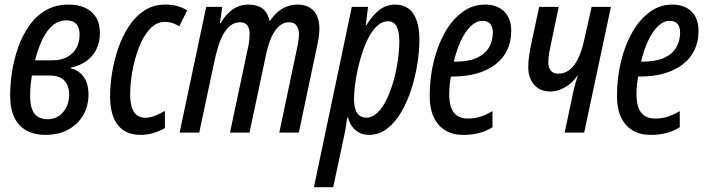

<svg xmlns="http://www.w3.org/2000/svg" viewBox="-20 -567 3022 821"><path d="M172.9 9.8Q127.9 9.8 94.2 -8.3Q60.5 -26.4 42 -63.5Q23.4 -100.6 23.4 -158.2Q23.4 -205.1 31.2 -258.1Q39.1 -311 56.9 -362.3Q74.7 -413.6 103.8 -455.6Q132.8 -497.6 175 -522.5Q217.3 -547.4 273.9 -547.4Q314.9 -547.4 344.7 -533.4Q374.5 -519.5 390.9 -492.7Q407.2 -465.8 407.2 -426.8Q407.2 -387.7 392.6 -357.2Q377.9 -326.7 350.3 -306.6Q322.8 -286.6 283.2 -277.8L282.2 -274.9Q315.9 -267.6 337.2 -239.3Q358.4 -210.9 358.4 -162.1Q358.4 -115.7 337.2 -76.9Q315.9 -38.1 274.4 -14.2Q232.9 9.8 172.9 9.8ZM183.1 -57.1Q211.4 -57.1 232.2 -71.5Q252.9 -85.9 264.4 -110.1Q275.9 -134.3 275.9 -162.6Q275.9 -187.5 266.8 -205.8Q257.8 -224.1 239.5 -234.1Q221.2 -244.1 192.9 -244.1H116.2Q113.3 -225.1 111.1 -203.9Q108.9 -182.6 108.9 -159.7Q108.9 -102.1 128.7 -79.6Q148.4 -57.1 183.1 -57.1ZM129.9 -309.1H205.6Q239.7 -309.1 265.4 -322.3Q291 -335.4 305.7 -360.1Q320.3 -384.8 320.3 -419.4Q320.3 -448.7 306.2 -464.4Q292 -480 264.2 -480Q232.4 -480 207 -459.7Q181.6 -439.5 162.6 -401.1Q143.6 -362.8 129.9 -309.1Z M581.5 9.8Q539.1 9.8 510 -8.8Q481 -27.3 465.8 -64Q450.7 -100.6 450.7 -153.8Q450.7 -201.7 459.2 -255.4Q467.8 -309.1 485.6 -360.8Q503.4 -412.6 531.2 -454.8Q559.1 -497.1 597.7 -522.2Q636.2 -547.4 686.5 -547.4Q714.4 -547.4 737.3 -541.3Q760.3 -535.2 780.3 -522.5L746.1 -453.6Q733.4 -463.4 717.3 -468.5Q701.2 -473.6 686 -473.6Q648.4 -473.6 620.4 -442.6Q592.3 -411.6 573.7 -363.3Q555.2 -314.9 545.9 -261.7Q536.6 -208.5 536.6 -163.6Q536.6 -129.4 543.9 -107.2Q551.3 -85 565.7 -74.2Q580.1 -63.5 601.1 -63.5Q619.6 -63.5 640.9 -71.3Q662.1 -79.1 685.1 -92.8V-19.5Q665 -7.3 637.9 1.2Q610.8 9.8 581.5 9.8Z M748 0 861.8 -537.6H930.2L920.4 -468.3H923.8Q938.5 -493.7 956.3 -511.2Q974.1 -528.8 995.6 -538.1Q1017.1 -547.4 1041 -547.4Q1079.6 -547.4 1102.3 -530.5Q1125 -513.7 1132.3 -478H1134.8Q1149.4 -500 1167.5 -515.6Q1185.5 -531.2 1206.8 -539.3Q1228 -547.4 1252.4 -547.4Q1295.9 -547.4 1320.8 -521.2Q1345.7 -495.1 1345.7 -444.3Q1345.7 -429.2 1343.3 -410.4Q1340.8 -391.6 1336.4 -372.6L1257.8 0H1174.3L1249 -355Q1253.4 -374 1255.9 -391.6Q1258.3 -409.2 1258.3 -419.9Q1258.3 -445.8 1247.6 -458.7Q1236.8 -471.7 1215.8 -471.7Q1195.8 -471.7 1180.2 -460.4Q1164.6 -449.2 1152.8 -430.7Q1141.1 -412.1 1133.1 -389.2Q1125 -366.2 1119.6 -342.8L1046.9 0H963.4L1040.5 -363.3Q1044.4 -379.9 1045.9 -395Q1047.4 -410.2 1047.4 -420.9Q1047.4 -445.8 1037.4 -458.7Q1027.3 -471.7 1006.8 -471.7Q982.4 -471.7 964.1 -456.8Q945.8 -441.9 932.6 -416.5Q919.4 -391.1 910.2 -358.6Q900.9 -326.2 894 -292L832 0Z M1322.3 233.4 1484.4 -537.6H1553.7L1544.4 -460H1547.4Q1565.4 -489.3 1584.5 -508.8Q1603.5 -528.3 1624.5 -537.8Q1645.5 -547.4 1669.4 -547.4Q1703.1 -547.4 1726.1 -530.8Q1749 -514.2 1761.2 -480.5Q1773.4 -446.8 1773.4 -396Q1773.4 -350.1 1764.9 -295.4Q1756.3 -240.7 1739.3 -187Q1722.2 -133.3 1696.3 -88.6Q1670.4 -43.9 1635.7 -17.1Q1601.1 9.8 1557.6 9.8Q1534.7 9.8 1516.6 0.5Q1498.5 -8.8 1486.1 -25.6Q1473.6 -42.5 1467.8 -64.9H1464.8Q1461.4 -39.1 1457 -13.9Q1452.6 11.2 1447.8 31.7L1404.8 233.4ZM1546.9 -64Q1572.8 -64 1595 -85.9Q1617.2 -107.9 1634.3 -144Q1651.4 -180.2 1663.3 -223.4Q1675.3 -266.6 1681.4 -310.1Q1687.5 -353.5 1687.5 -389.2Q1687.5 -433.6 1675.5 -454.8Q1663.6 -476.1 1639.2 -476.1Q1615.2 -476.1 1595.2 -458.5Q1575.2 -440.9 1559.1 -411.9Q1543 -382.8 1530.8 -346.9Q1518.6 -311 1510.3 -273.4Q1502 -235.8 1497.8 -201.7Q1493.7 -167.5 1493.7 -142.6Q1493.7 -104 1507.1 -84Q1520.5 -64 1546.9 -64Z M1960.9 9.8Q1916 9.8 1884 -9.5Q1852.1 -28.8 1834.7 -65.7Q1817.4 -102.5 1817.4 -155.8Q1817.4 -234.4 1834.7 -304.9Q1852.1 -375.5 1883.5 -430.2Q1915 -484.9 1958.3 -516.1Q2001.5 -547.4 2053.7 -547.4Q2105 -547.4 2135.5 -518.3Q2166 -489.3 2166 -434.1Q2166 -389.6 2149.2 -353.8Q2132.3 -317.9 2099.9 -292.5Q2067.4 -267.1 2021 -253.4Q1974.6 -239.7 1915.5 -239.7H1908.2Q1904.8 -221.7 1902.8 -202.9Q1900.9 -184.1 1900.9 -165.5Q1900.9 -110.4 1920.9 -85.2Q1940.9 -60.1 1981 -60.1Q2008.8 -60.1 2032.5 -67.4Q2056.2 -74.7 2085.9 -91.8V-22.9Q2058.1 -5.4 2027.1 2.2Q1996.1 9.8 1960.9 9.8ZM1920.4 -303.2H1923.3Q1982.4 -303.2 2018.3 -319.3Q2054.2 -335.4 2070.8 -364Q2087.4 -392.6 2087.4 -428.7Q2087.4 -451.7 2076.4 -464.8Q2065.4 -478 2042.5 -478Q2017.1 -478 1993.7 -455.8Q1970.2 -433.6 1951.4 -394.3Q1932.6 -355 1920.4 -303.2Z M2394.5 0 2433.1 -181.6Q2436.5 -195.3 2440.9 -211.7Q2445.3 -228 2450.2 -243.2H2448.2Q2435.1 -222.7 2416.5 -207.8Q2397.9 -192.9 2376.2 -184.3Q2354.5 -175.8 2331.5 -175.8Q2302.7 -175.8 2282 -189.2Q2261.2 -202.6 2250 -225.8Q2238.8 -249 2238.8 -278.8Q2238.8 -303.7 2242.9 -331.1Q2247.1 -358.4 2253.4 -387.7L2285.6 -537.6H2369.1L2337.4 -386.7Q2332 -362.3 2328.4 -341.3Q2324.7 -320.3 2324.7 -297.9Q2324.7 -277.8 2335.4 -264.9Q2346.2 -252 2366.2 -252Q2395 -252 2416.7 -269.3Q2438.5 -286.6 2454.8 -322.8Q2471.2 -358.9 2482.4 -415.5L2509.8 -537.6H2592.3L2478 0Z M2761.7 9.8Q2716.8 9.8 2684.8 -9.5Q2652.8 -28.8 2635.5 -65.7Q2618.2 -102.5 2618.2 -155.8Q2618.2 -234.4 2635.5 -304.9Q2652.8 -375.5 2684.3 -430.2Q2715.8 -484.9 2759 -516.1Q2802.2 -547.4 2854.5 -547.4Q2905.8 -547.4 2936.3 -518.3Q2966.8 -489.3 2966.8 -434.1Q2966.8 -389.6 2950 -353.8Q2933.1 -317.9 2900.6 -292.5Q2868.2 -267.1 2821.8 -253.4Q2775.4 -239.7 2716.3 -239.7H2709Q2705.6 -221.7 2703.6 -202.9Q2701.7 -184.1 2701.7 -165.5Q2701.7 -110.4 2721.7 -85.2Q2741.7 -60.1 2781.7 -60.1Q2809.6 -60.1 2833.3 -67.4Q2856.9 -74.7 2886.7 -91.8V-22.9Q2858.9 -5.4 2827.9 2.2Q2796.9 9.8 2761.7 9.8ZM2721.2 -303.2H2724.1Q2783.2 -303.2 2819.1 -319.3Q2855 -335.4 2871.6 -364Q2888.2 -392.6 2888.2 -428.7Q2888.2 -451.7 2877.2 -464.8Q2866.2 -478 2843.3 -478Q2817.9 -478 2794.4 -455.8Q2771 -433.6 2752.2 -394.3Q2733.4 -355 2721.2 -303.2Z"/></svg>

Font: Open Sans Condensed Medium
Style: Italic
Weight: 500
Width: 3
Italic angle: -12°
Designer: Monotype Design Team
Foundry: Monotype Imaging Inc.
Version: Version 3.000